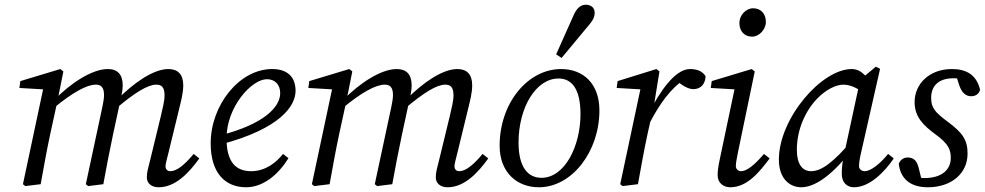

<svg xmlns="http://www.w3.org/2000/svg" viewBox="-20 -779 4165 812"><path d="M651 13C722 13 779 -48 823 -109L799 -128C759 -80 727 -55 700 -55C689 -55 680 -62 680 -76C680 -86 686 -107 693 -135L738 -320C746 -353 755 -386 755 -418C755 -464 733 -487 692 -487C628 -487 544 -427 478 -360L473 -322C550 -387 605 -421 641 -421C664 -421 676 -410 676 -374C676 -354 668 -321 660 -287L617 -110C607 -69 601 -52 601 -29C601 -4 620 13 651 13ZM152 0C165 -71 177 -140 192 -210L223 -352L248 -477L235 -487L66 -436L62 -407L182 -400L165 -414L77 0L87 8L152 0ZM417 0C430 -71 443 -140 458 -210L490 -358C495 -378 499 -399 499 -418C499 -464 477 -487 436 -487C369 -487 279 -427 212 -359L207 -322C287 -388 347 -421 385 -421C407 -421 420 -410 420 -377C420 -361 416 -343 413 -327L343 0L353 8L417 0Z M1021 13C1094 13 1158 -42 1200 -110L1177 -128C1150 -94 1105 -55 1042 -55C977 -55 938 -94 938 -194C938 -327 1044 -444 1109 -444C1142 -444 1165 -422 1165 -385C1165 -328 1100 -255 913 -207L917 -169C1164 -235 1230 -330 1230 -395C1230 -454 1195 -487 1131 -487C992 -487 871 -334 871 -173C871 -45 934 13 1021 13Z M1873 13C1944 13 2001 -48 2045 -109L2021 -128C1981 -80 1949 -55 1922 -55C1911 -55 1902 -62 1902 -76C1902 -86 1908 -107 1915 -135L1960 -320C1968 -353 1977 -386 1977 -418C1977 -464 1955 -487 1914 -487C1850 -487 1766 -427 1700 -360L1695 -322C1772 -387 1827 -421 1863 -421C1886 -421 1898 -410 1898 -374C1898 -354 1890 -321 1882 -287L1839 -110C1829 -69 1823 -52 1823 -29C1823 -4 1842 13 1873 13ZM1374 0C1387 -71 1399 -140 1414 -210L1445 -352L1470 -477L1457 -487L1288 -436L1284 -407L1404 -400L1387 -414L1299 0L1309 8L1374 0ZM1639 0C1652 -71 1665 -140 1680 -210L1712 -358C1717 -378 1721 -399 1721 -418C1721 -464 1699 -487 1658 -487C1591 -487 1501 -427 1434 -359L1429 -322C1509 -388 1569 -421 1607 -421C1629 -421 1642 -410 1642 -377C1642 -361 1638 -343 1635 -327L1565 0L1575 8L1639 0Z M2259 13C2399 13 2515 -138 2515 -312C2515 -425 2447 -487 2353 -487C2212 -487 2093 -343 2093 -163C2093 -49 2167 13 2259 13ZM2270 -27C2214 -27 2173 -70 2173 -176C2173 -325 2247 -447 2342 -447C2397 -447 2435 -405 2435 -296C2435 -162 2369 -27 2270 -27ZM2332 -549 2355 -534C2395 -582 2434 -629 2474 -677C2490 -696 2495 -710 2495 -725C2495 -748 2478 -759 2457 -759C2435 -759 2419 -743 2407 -717C2382 -661 2357 -605 2332 -549Z M2726 -256C2770 -341 2817 -406 2879 -447L2829 -450L2841 -439C2863 -418 2891 -402 2912 -402C2945 -402 2963 -425 2964 -457C2950 -479 2926 -487 2898 -487C2835 -487 2770 -391 2726 -304V-256ZM2603 0 2613 8 2678 0C2691 -71 2703 -140 2718 -210L2740 -308L2745 -329L2769 -477L2756 -487L2592 -436L2588 -407L2708 -400L2691 -414L2603 0Z M3015 -38C3015 -4 3041 13 3068 13C3139 13 3190 -49 3235 -109L3211 -128C3170 -80 3138 -55 3114 -55C3103 -55 3092 -63 3092 -77C3092 -89 3096 -110 3101 -135L3172 -477L3159 -487L2990 -436L2986 -407L3106 -400L3089 -414L3025 -110C3016 -69 3015 -52 3015 -38ZM3161 -624C3191 -624 3219 -655 3219 -686C3219 -722 3197 -744 3165 -744C3135 -744 3107 -715 3107 -682C3107 -646 3129 -624 3161 -624Z M3369 13C3440 13 3529 -67 3599 -171L3590 -193C3502 -88 3452 -55 3410 -55C3374 -55 3350 -84 3350 -145C3350 -234 3388 -312 3436 -362C3473 -400 3515 -421 3547 -421C3582 -421 3616 -400 3641 -379L3677 -404C3651 -450 3625 -487 3582 -487C3454 -487 3274 -278 3274 -104C3274 -22 3321 13 3369 13ZM3591 13C3658 13 3720 -51 3760 -109L3736 -128C3701 -85 3662 -55 3637 -55C3624 -55 3613 -63 3613 -77C3613 -89 3616 -110 3622 -135L3702 -488L3684 -497L3618 -442L3550 -127C3543 -94 3540 -73 3540 -44C3540 -5 3564 13 3591 13Z M3882 -1 3865 -70C3858 -97 3846 -113 3818 -113C3802 -113 3786 -102 3781 -86C3788 -26 3827 13 3904 13C4004 13 4072 -46 4072 -129C4072 -187 4051 -217 3991 -262C3934 -304 3918 -323 3918 -365C3918 -411 3944 -448 4013 -448C4029 -448 4039 -446 4049 -443L4019 -474L4037 -418C4047 -388 4064 -372 4087 -372C4105 -372 4119 -380 4125 -399C4110 -464 4065 -487 4006 -487C3911 -487 3848 -425 3848 -347C3848 -284 3886 -248 3936 -211C3993 -170 4001 -144 4001 -111C4001 -59 3960 -26 3890 -26C3873 -26 3865 -28 3844 -35L3882 -1Z"/></svg>

Font: Source Serif Variable
Style: Italic
Weight: 389
Italic angle: -12°
Designer: Frank Grießhammer
Foundry: Adobe Systems Incorporated
Version: Version 3.001;hotconv 1.0.111;makeotfexe 2.5.65597